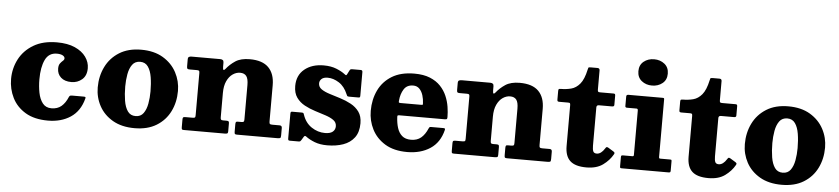

<svg xmlns="http://www.w3.org/2000/svg" viewBox="-46 -1060 5913 1353"><g transform="rotate(5 2911.0 -383.5)"><path d="M32.5 -252.5Q32.5 -327.5 66.2 -392.5Q100 -457.5 167 -497.5Q234 -537.5 332.5 -537.5Q408.5 -537.5 460 -514.5Q511.5 -491.5 538 -454.2Q564.5 -417 564.5 -374.5Q564.5 -322 532.8 -294.8Q501 -267.5 457.5 -267.5Q409.5 -267.5 383 -291.8Q356.5 -316 356.5 -354.5Q356.5 -378 366 -390.8Q375.5 -403.5 385.2 -411.5Q395 -419.5 395 -429Q395 -441.5 380 -449.8Q365 -458 339 -458Q281.5 -458 256.5 -405.5Q231.5 -353 231.5 -267.5Q231.5 -217.5 240.2 -172.8Q249 -128 271.2 -99.5Q293.5 -71 333.5 -71Q376 -71 403.8 -94.5Q431.5 -118 449.5 -161.5Q452.5 -168 456.8 -170.5Q461 -173 471.5 -173H551.5Q563 -173 565.5 -170.5Q568 -168 565.5 -159Q542 -70 475.8 -26.2Q409.5 17.5 316.5 17.5Q220 17.5 157 -20.2Q94 -58 63.2 -119.8Q32.5 -181.5 32.5 -252.5Z M646 -246.5Q646 -326.5 678.5 -392.5Q711 -458.5 774.2 -498Q837.5 -537.5 929 -537.5Q1020.5 -537.5 1083.5 -499.8Q1146.5 -462 1179 -401Q1211.5 -340 1211.5 -270Q1211.5 -190 1179 -124.8Q1146.5 -59.5 1083.5 -21Q1020.5 17.5 929 17.5Q837.5 17.5 774.2 -19.2Q711 -56 678.5 -116.2Q646 -176.5 646 -246.5ZM838.5 -270Q838.5 -215.5 846 -169.5Q853.5 -123.5 873 -95.8Q892.5 -68 929 -68Q965 -68 984.5 -94.8Q1004 -121.5 1011.5 -163.5Q1019 -205.5 1019 -250Q1019 -304.5 1011.5 -350.5Q1004 -396.5 984.5 -424.2Q965 -452 929 -452Q892.5 -452 873 -425.2Q853.5 -398.5 846 -356.5Q838.5 -314.5 838.5 -270Z M1330.5 -428.5H1281.5Q1267.5 -428.5 1264 -432.5Q1260.5 -436.5 1260.5 -450.5V-497.5Q1260.5 -512 1267.5 -516Q1274.5 -520 1287 -520H1489Q1499.5 -520 1506.5 -515.2Q1513.5 -510.5 1513.5 -497V-468Q1513.5 -432.5 1531 -454Q1557.5 -487.5 1595.2 -512.5Q1633 -537.5 1696.5 -537.5Q1786.5 -537.5 1829.8 -493.5Q1873 -449.5 1873 -369V-113.5Q1873 -99 1877 -95.2Q1881 -91.5 1895.5 -91.5H1946.5Q1963 -91.5 1963 -74V-22Q1963 -6 1958 -3Q1953 0 1938 0H1652Q1640 0 1637.2 -4.2Q1634.5 -8.5 1634.5 -21V-71Q1634.5 -81 1636.8 -86.2Q1639 -91.5 1649.5 -91.5H1674.5Q1687.5 -91.5 1691.5 -94.8Q1695.5 -98 1695.5 -111V-354.5Q1695.5 -399 1681.2 -417.8Q1667 -436.5 1637 -436.5Q1610 -436.5 1585 -419.5Q1560 -402.5 1544 -368.5Q1528 -334.5 1528 -283V-111.5Q1528 -100 1531.5 -95.8Q1535 -91.5 1547 -91.5H1569.5Q1581 -91.5 1585 -88.5Q1589 -85.5 1589 -73.5V-17.5Q1589 -5.5 1583.5 -2.8Q1578 0 1567 0H1276Q1265 0 1262.8 -4Q1260.5 -8 1260.5 -19.5V-72Q1260.5 -84.5 1264 -88Q1267.5 -91.5 1280 -91.5H1327.5Q1341.5 -91.5 1346 -94.2Q1350.5 -97 1350.5 -110.5V-409.5Q1350.5 -422 1346.8 -425.2Q1343 -428.5 1330.5 -428.5Z M2397 -351Q2374.5 -405 2334.8 -430.2Q2295 -455.5 2255 -455.5Q2226 -455.5 2211.8 -442.5Q2197.5 -429.5 2197.5 -411Q2197.5 -385 2220.2 -369.5Q2243 -354 2279 -342.8Q2315 -331.5 2355.2 -319Q2395.5 -306.5 2431.2 -287.2Q2467 -268 2489.8 -236.5Q2512.5 -205 2512.5 -155.5Q2512.5 -92.5 2483.5 -54Q2454.5 -15.5 2404.8 2Q2355 19.5 2291.5 19.5Q2241 19.5 2203.2 5Q2165.5 -9.5 2140 -29Q2129.5 -37.5 2122.5 -25.5L2108 -1.5Q2104.5 4.5 2101.2 7.2Q2098 10 2087 10H2027.5Q2019.5 10 2017 6.8Q2014.5 3.5 2014.5 -5.5V-178.5Q2014.5 -187.5 2016.5 -191.2Q2018.5 -195 2027 -195H2090.5Q2102.5 -195 2105 -192.5Q2107.5 -190 2110.5 -181Q2129.5 -124.5 2173.8 -95Q2218 -65.5 2269.5 -65.5Q2305.5 -65.5 2323.5 -80.2Q2341.5 -95 2341.5 -119.5Q2341.5 -146.5 2319.2 -162.5Q2297 -178.5 2261.8 -190Q2226.5 -201.5 2186.8 -214Q2147 -226.5 2111.8 -245.5Q2076.5 -264.5 2054 -296Q2031.5 -327.5 2031.5 -377.5Q2031.5 -453.5 2084 -496.5Q2136.5 -539.5 2219.5 -539.5Q2271.5 -539.5 2309.8 -524Q2348 -508.5 2371 -490.5Q2378 -484.5 2381.8 -484.2Q2385.5 -484 2390 -494L2402.5 -518.5Q2406 -525.5 2409.5 -527.8Q2413 -530 2424 -530H2482Q2494.5 -530 2494.5 -516.5V-350Q2494.5 -342 2492.5 -338.8Q2490.5 -335.5 2482 -335.5H2417.5Q2405.5 -335.5 2402.8 -339.2Q2400 -343 2397 -351Z M2577 -250Q2577 -330 2608.2 -395.2Q2639.5 -460.5 2702.5 -499Q2765.5 -537.5 2861 -537.5Q2926.5 -537.5 2972 -518.8Q3017.5 -500 3046.5 -469.2Q3075.5 -438.5 3091.5 -401Q3107.5 -363.5 3113.5 -325Q3119.5 -286.5 3119.5 -253Q3119.5 -242 3116.5 -238.8Q3113.5 -235.5 3102 -235.5H2779.5Q2770 -235.5 2768.2 -232.5Q2766.5 -229.5 2767 -220.5Q2769 -179.5 2779.5 -145.8Q2790 -112 2813.2 -91.5Q2836.5 -71 2877 -71Q2920 -71 2947.8 -94.2Q2975.5 -117.5 2994 -161Q2996 -166.5 2999 -169.8Q3002 -173 3010.5 -173H3096Q3105.5 -173 3108 -170.5Q3110.5 -168 3109 -160.5Q3087 -70.5 3019.8 -26.5Q2952.5 17.5 2857.5 17.5Q2763.5 17.5 2701.2 -20.2Q2639 -58 2608 -119Q2577 -180 2577 -250ZM2782.5 -322.5H2925.5Q2936 -322.5 2937.8 -324Q2939.5 -325.5 2939 -334.5Q2938 -363.5 2929.5 -390.8Q2921 -418 2904 -435.5Q2887 -453 2860 -453Q2815 -453 2794 -419.2Q2773 -385.5 2769 -339Q2768 -329 2769.2 -325.8Q2770.5 -322.5 2782.5 -322.5Z M3240.5 -428.5H3191.5Q3177.5 -428.5 3174 -432.5Q3170.5 -436.5 3170.5 -450.5V-497.5Q3170.5 -512 3177.5 -516Q3184.5 -520 3197 -520H3399Q3409.5 -520 3416.5 -515.2Q3423.5 -510.5 3423.5 -497V-468Q3423.5 -432.5 3441 -454Q3467.5 -487.5 3505.2 -512.5Q3543 -537.5 3606.5 -537.5Q3696.5 -537.5 3739.8 -493.5Q3783 -449.5 3783 -369V-113.5Q3783 -99 3787 -95.2Q3791 -91.5 3805.5 -91.5H3856.5Q3873 -91.5 3873 -74V-22Q3873 -6 3868 -3Q3863 0 3848 0H3562Q3550 0 3547.2 -4.2Q3544.5 -8.5 3544.5 -21V-71Q3544.5 -81 3546.8 -86.2Q3549 -91.5 3559.5 -91.5H3584.5Q3597.5 -91.5 3601.5 -94.8Q3605.5 -98 3605.5 -111V-354.5Q3605.5 -399 3591.2 -417.8Q3577 -436.5 3547 -436.5Q3520 -436.5 3495 -419.5Q3470 -402.5 3454 -368.5Q3438 -334.5 3438 -283V-111.5Q3438 -100 3441.5 -95.8Q3445 -91.5 3457 -91.5H3479.5Q3491 -91.5 3495 -88.5Q3499 -85.5 3499 -73.5V-17.5Q3499 -5.5 3493.5 -2.8Q3488 0 3477 0H3186Q3175 0 3172.8 -4Q3170.5 -8 3170.5 -19.5V-72Q3170.5 -84.5 3174 -88Q3177.5 -91.5 3190 -91.5H3237.5Q3251.5 -91.5 3256 -94.2Q3260.5 -97 3260.5 -110.5V-409.5Q3260.5 -422 3256.8 -425.2Q3253 -428.5 3240.5 -428.5Z M4311.5 -94Q4287 -50 4242 -17.2Q4197 15.5 4125 15.5Q4046 15.5 4009.8 -18Q3973.5 -51.5 3973.5 -122.5V-409.5Q3973.5 -420 3971.2 -424.2Q3969 -428.5 3958.5 -428.5H3895.5Q3886.5 -428.5 3883.5 -431.5Q3880.5 -434.5 3880.5 -444V-502.5Q3880.5 -514 3883.5 -517Q3886.5 -520 3897.5 -520Q3936 -520 3970.8 -529Q4005.5 -538 4032.5 -570.2Q4059.5 -602.5 4074.5 -672Q4076.5 -682.5 4078.5 -686Q4080.5 -689.5 4094 -689.5H4142.5Q4158.5 -689.5 4158.5 -673.5V-539Q4158.5 -527.5 4161.5 -523.8Q4164.5 -520 4175.5 -520H4270Q4278 -520 4280.8 -517Q4283.5 -514 4283.5 -505.5V-440.5Q4283.5 -428.5 4269 -428.5H4175.5Q4158.5 -428.5 4158.5 -412V-141.5Q4158.5 -114 4164.5 -101Q4170.5 -88 4189.5 -88Q4220 -88 4246 -129.5Q4251 -137.5 4254.5 -139.5Q4258 -141.5 4267.5 -136.5L4301 -116Q4310.5 -110.5 4313.2 -106.2Q4316 -102 4311.5 -94Z M4431.5 -692.5Q4431.5 -736.5 4462 -761Q4492.5 -785.5 4535.5 -785.5Q4578.5 -785.5 4609 -761Q4639.5 -736.5 4639.5 -692.5Q4639.5 -648.5 4609 -624Q4578.5 -599.5 4535.5 -599.5Q4492.5 -599.5 4462 -624Q4431.5 -648.5 4431.5 -692.5ZM4441.5 -428.5H4374Q4361.5 -428.5 4361.5 -439V-506.5Q4361.5 -520 4375.5 -520H4617.5Q4624.5 -520 4627 -518.5Q4629.5 -517 4629.5 -510V-104Q4629.5 -97 4631.2 -94.2Q4633 -91.5 4640 -91.5H4706Q4714 -91.5 4716.8 -90Q4719.5 -88.5 4719.5 -80V-14.5Q4719.5 -4.5 4716.2 -2.2Q4713 0 4703 0H4374.5Q4366.5 0 4364 -2.2Q4361.5 -4.5 4361.5 -12.5V-77Q4361.5 -86.5 4364.2 -89Q4367 -91.5 4376 -91.5H4439Q4447 -91.5 4449.2 -93.5Q4451.5 -95.5 4451.5 -103.5V-415.5Q4451.5 -428.5 4441.5 -428.5Z M5174.5 -94Q5150 -50 5105 -17.2Q5060 15.5 4988 15.5Q4909 15.5 4872.8 -18Q4836.5 -51.5 4836.5 -122.5V-409.5Q4836.5 -420 4834.2 -424.2Q4832 -428.5 4821.5 -428.5H4758.5Q4749.5 -428.5 4746.5 -431.5Q4743.5 -434.5 4743.5 -444V-502.5Q4743.5 -514 4746.5 -517Q4749.5 -520 4760.5 -520Q4799 -520 4833.8 -529Q4868.5 -538 4895.5 -570.2Q4922.5 -602.5 4937.5 -672Q4939.5 -682.5 4941.5 -686Q4943.5 -689.5 4957 -689.5H5005.5Q5021.5 -689.5 5021.5 -673.5V-539Q5021.5 -527.5 5024.5 -523.8Q5027.5 -520 5038.5 -520H5133Q5141 -520 5143.8 -517Q5146.5 -514 5146.5 -505.5V-440.5Q5146.5 -428.5 5132 -428.5H5038.5Q5021.5 -428.5 5021.5 -412V-141.5Q5021.5 -114 5027.5 -101Q5033.5 -88 5052.5 -88Q5083 -88 5109 -129.5Q5114 -137.5 5117.5 -139.5Q5121 -141.5 5130.5 -136.5L5164 -116Q5173.5 -110.5 5176.2 -106.2Q5179 -102 5174.5 -94Z M5223.5 -246.5Q5223.5 -326.5 5256 -392.5Q5288.5 -458.5 5351.8 -498Q5415 -537.5 5506.5 -537.5Q5598 -537.5 5661 -499.8Q5724 -462 5756.5 -401Q5789 -340 5789 -270Q5789 -190 5756.5 -124.8Q5724 -59.5 5661 -21Q5598 17.5 5506.5 17.5Q5415 17.5 5351.8 -19.2Q5288.5 -56 5256 -116.2Q5223.5 -176.5 5223.5 -246.5ZM5416 -270Q5416 -215.5 5423.5 -169.5Q5431 -123.5 5450.5 -95.8Q5470 -68 5506.5 -68Q5542.5 -68 5562 -94.8Q5581.5 -121.5 5589 -163.5Q5596.5 -205.5 5596.5 -250Q5596.5 -304.5 5589 -350.5Q5581.5 -396.5 5562 -424.2Q5542.5 -452 5506.5 -452Q5470 -452 5450.5 -425.2Q5431 -398.5 5423.5 -356.5Q5416 -314.5 5416 -270Z"/></g></svg>

Font: Besley* Heavy
Style: Regular
Weight: 800
Designer: Owen Earl
Foundry: indestructible type*
Version: Version 3.000; ttfautohint (v1.8.3)